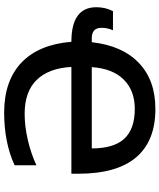

<svg xmlns="http://www.w3.org/2000/svg" viewBox="59 -824 775 933"><g transform="rotate(90 446.5 -357.5)"><path d="M533.2 -89.8Q593.8 -89.8 659.2 -105Q725.1 -120.1 783.2 -147V-41Q673.3 9.8 526.9 9.8Q372.6 9.8 283.7 -74.7Q195.8 -159.2 183.1 -316.9Q15.1 -316.9 15.1 -438Q15.1 -482.9 34.2 -519H127Q115.2 -492.2 115.2 -462.9Q115.2 -416 166 -416H185.1Q201.7 -564.5 285.6 -644.5Q369.1 -725.1 509.8 -725.1Q665.5 -725.1 744.9 -631.1Q824.2 -537.1 824.2 -351.1V-316.9H305.2Q311.5 -206.5 368.4 -148.2Q425.3 -89.8 533.2 -89.8ZM508.8 -625Q419.9 -625 366.2 -570.8Q313 -516.6 306.2 -416H701.2Q701.2 -522.9 654.1 -574Q606.9 -625 508.8 -625Z"/></g></svg>

Font: Open Sans
Style: SemiBold
Weight: 600
Foundry: Ascender Corporation
Version: Version 1.10